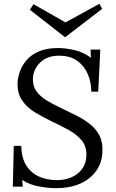

<svg xmlns="http://www.w3.org/2000/svg" viewBox="-20 -967 606 1003"><path d="M271 16Q233 16 183.5 7Q134 -2 96 -27L99 8H47L52 -205H91Q92 -144 116.5 -104Q141 -64 183 -45Q225 -26 278 -26Q317 -26 351 -40Q385 -54 407 -82Q429 -110 431 -150Q434 -200 407.5 -232.5Q381 -265 339 -288Q297 -311 250 -333Q204 -355 162 -380.5Q120 -406 94.5 -444Q69 -482 72 -539Q74 -565 84.5 -595Q95 -625 119 -653Q143 -681 183 -698.5Q223 -716 284 -716Q322 -716 368.5 -705.5Q415 -695 455 -665L453 -708H504L493 -488H457Q457 -536 439 -579Q421 -622 384 -649Q347 -676 288 -676Q226 -676 190 -640.5Q154 -605 152 -558Q150 -519 169.5 -491.5Q189 -464 222 -443.5Q255 -423 294 -405Q333 -386 373 -366.5Q413 -347 446.5 -321.5Q480 -296 499 -260Q518 -224 515 -173Q513 -118 483 -75Q453 -32 399.5 -8Q346 16 271 16ZM321 -773H319L136 -916L155 -945L322 -850L499 -947L514 -921Z"/></svg>

Font: Lora
Style: Italic
Weight: 400
Italic angle: -3°
Designer: Olga Karpushina, Alexei Vanyashin (Cyrillic)
Foundry: Cyreal
Version: Version 3.008